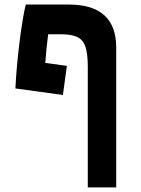

<svg xmlns="http://www.w3.org/2000/svg" viewBox="-20 -606 626 851"><path d="M369.1 224.6V-311.5Q369.1 -369.1 358.2 -399.9Q347.2 -430.7 321.5 -442.4Q295.9 -454.1 251 -454.1H193.4Q189.5 -423.8 186.3 -391.8Q183.1 -359.9 180.7 -327.1L276.4 -314L258.8 -185.1L48.3 -213.9Q50.3 -258.8 55.2 -313Q60.1 -367.2 66.7 -420.4Q73.2 -473.6 80.6 -517.6Q87.9 -561.5 94.2 -585.9H284.7Q495.1 -585.9 495.1 -395V224.6Z"/></svg>

Font: Cascadia Mono PL
Style: Bold
Weight: 700
Monospace: yes
Designer: Aaron Bell
Foundry: Saja Typeworks
Version: Version 2404.023; ttfautohint (v1.8.4)